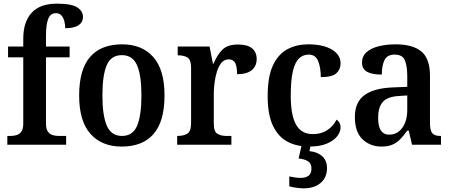

<svg xmlns="http://www.w3.org/2000/svg" viewBox="-20 -790 2460 1048"><path d="M20 0V-48H38Q54 -48 70 -52.5Q86 -57 96.5 -71.5Q107 -86 107 -116V-477H24V-536H107V-579Q107 -670 152.5 -720Q198 -770 290 -770Q373 -770 403 -749Q433 -728 433 -698Q433 -669 409 -652.5Q385 -636 336 -636Q336 -654 331.5 -673Q327 -692 316 -705Q305 -718 285 -718Q256 -718 243.5 -688Q231 -658 231 -593V-536H360V-477H231V-116Q231 -86 241.5 -71.5Q252 -57 268 -52.5Q284 -48 300 -48H341V0Z M644 10Q536 10 474 -59Q412 -128 412 -269Q412 -410 471.5 -479Q531 -548 647 -548Q755 -548 816.5 -479Q878 -410 878 -269Q878 -128 818.5 -59Q759 10 644 10ZM646 -48Q705 -48 728.5 -104Q752 -160 752 -269Q752 -379 728 -434Q704 -489 645 -489Q586 -489 562.5 -434Q539 -379 539 -269Q539 -160 563 -104Q587 -48 646 -48Z M947 0V-48H950Q982 -48 1002.5 -60.5Q1023 -73 1023 -120V-420Q1023 -464 1003.5 -476Q984 -488 953 -488H950V-536H1124L1142 -443H1146Q1165 -490 1193.5 -518.5Q1222 -547 1279 -547Q1331 -547 1356 -526Q1381 -505 1381 -468Q1381 -429 1354 -407Q1327 -385 1274 -385Q1274 -426 1264 -446Q1254 -466 1228 -466Q1204 -466 1188.5 -447Q1173 -428 1164 -399Q1155 -370 1151 -338Q1147 -306 1147 -280V-115Q1147 -71 1167 -59.5Q1187 -48 1215 -48H1243V0Z M1666 10Q1599 10 1548.5 -17Q1498 -44 1469.5 -104.5Q1441 -165 1441 -265Q1441 -373 1470.5 -434.5Q1500 -496 1550 -522Q1600 -548 1662 -548Q1744 -548 1791.5 -519.5Q1839 -491 1839 -444Q1839 -411 1816 -390Q1793 -369 1731 -369Q1731 -419 1717 -455.5Q1703 -492 1665 -492Q1635 -492 1613 -472Q1591 -452 1579 -403Q1567 -354 1567 -266Q1567 -163 1595.5 -110.5Q1624 -58 1688 -58Q1734 -58 1767.5 -80.5Q1801 -103 1817 -137Q1839 -122 1839 -94Q1839 -71 1821 -47Q1803 -23 1765 -6.5Q1727 10 1666 10ZM1637 238Q1622 238 1599 235Q1576 232 1559 227V173Q1595 181 1622 181Q1649 181 1664.5 169Q1680 157 1680 130Q1680 101 1660 89.5Q1640 78 1610 75L1629 -9H1678L1669 35Q1713 39 1739 63Q1765 87 1765 127Q1765 179 1730 208.5Q1695 238 1637 238Z M2062 10Q2001 10 1959 -29.5Q1917 -69 1917 -152Q1917 -232 1969 -270.5Q2021 -309 2126 -313L2203 -316V-373Q2203 -427 2190.5 -459.5Q2178 -492 2134 -492Q2093 -492 2078.5 -461.5Q2064 -431 2064 -383Q2010 -383 1983 -398.5Q1956 -414 1956 -448Q1956 -483 1980.5 -505Q2005 -527 2047 -537.5Q2089 -548 2140 -548Q2233 -548 2280 -509Q2327 -470 2327 -376V-119Q2327 -78 2339.5 -63Q2352 -48 2383 -48H2387V0H2229L2211 -77H2203Q2183 -49 2164.5 -30Q2146 -11 2122 -0.5Q2098 10 2062 10ZM2104 -55Q2149 -55 2176 -92.5Q2203 -130 2203 -191V-269L2156 -266Q2093 -262 2068.5 -232.5Q2044 -203 2044 -147Q2044 -55 2104 -55Z"/></svg>

Font: Noto Serif Tamil SemiCondensed SemiBold
Style: Italic
Weight: 600
Width: 4
Italic angle: -12°
Designer: Indian Type Foundry, Tom Grace, and the Monotype Design Team
Foundry: Monotype Imaging Inc.
Version: Version 2.003; ttfautohint (v1.8.4.7-5d5b)